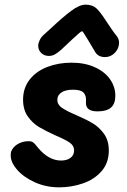

<svg xmlns="http://www.w3.org/2000/svg" viewBox="-20 -795 544 824"><path d="M26 -127Q26 -140 28 -145Q36 -165 56.5 -177Q77 -189 103 -189Q115 -189 122 -184Q129 -179 134.5 -171.5Q140 -164 143 -161Q189 -106 242 -106Q267 -106 282.5 -117.5Q298 -129 298 -150Q298 -170 279 -183Q260 -196 220 -213Q176 -233 148 -249.5Q120 -266 99.5 -295Q79 -324 79 -367Q79 -417 107 -453Q135 -489 182.5 -507.5Q230 -526 287 -526Q344 -526 387 -506.5Q430 -487 452.5 -454.5Q475 -422 475 -384Q475 -350 456.5 -333.5Q438 -317 398 -317Q345 -317 349 -359Q351 -383 339.5 -396.5Q328 -410 293 -410Q261 -410 243.5 -398Q226 -386 226 -367Q226 -346 245.5 -332.5Q265 -319 307 -301Q351 -282 378.5 -265.5Q406 -249 426.5 -220.5Q447 -192 447 -149Q447 -96 416 -60.5Q385 -25 336 -8Q287 9 234 9Q178 9 130 -12.5Q82 -34 54 -66Q26 -98 26 -127ZM389 -571Q377 -590 355 -628Q352 -632 343.5 -646.5Q335 -661 332 -661Q327 -661 291 -627L243 -582Q226 -567 214.5 -561Q203 -555 190 -555Q170 -555 157 -567.5Q144 -580 144 -599Q144 -609 150 -622Q156 -635 167 -645L199 -674Q249 -721 285 -748Q321 -775 347 -775Q377 -775 394 -759Q411 -743 436 -704Q441 -697 454.5 -676.5Q468 -656 482 -639Q491 -626 491 -612Q491 -587 473 -568.5Q455 -550 431 -550Q402 -550 389 -571Z"/></svg>

Font: Mali
Style: Bold Italic
Weight: 700
Italic angle: -10°
Version: Version 1.000; ttfautohint (v1.6)